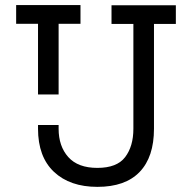

<svg xmlns="http://www.w3.org/2000/svg" viewBox="-20 -720 756 755"><path d="M363 14.8Q255 14.8 192.2 -44.2Q129.5 -103.2 129.5 -213.8V-228.5H210.5V-213.8Q210.5 -145 248.5 -102.4Q286.5 -59.8 362.8 -59.8Q439.8 -59.8 472.1 -102.2Q504.5 -144.8 504.5 -213.8V-625.8H418.5V-699.2H671.5V-625.8H585.5V-213.8Q585.5 -102.5 529.1 -43.9Q472.8 14.8 363 14.8ZM210.5 -348.5H129.5V-626.5H43.5V-700H296.5V-626.5H210.5Z"/></svg>

Font: Space Grotesk Variable Light
Style: Regular
Weight: 300
Designer: Florian Karsten
Foundry: Florian Karsten
Version: Version 2.000